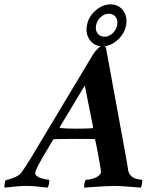

<svg xmlns="http://www.w3.org/2000/svg" viewBox="-81 -857 706 881"><path d="M381.1 -778.6Q364.3 -763.2 359.9 -741.2Q355.5 -719.2 366.5 -703.9Q377.4 -688.5 397.9 -688.5Q418.5 -688.5 435.3 -703.9Q452.1 -719.2 456.5 -741.2Q460.9 -763.2 450 -778.6Q439 -793.9 418.5 -793.9Q397.9 -793.9 381.1 -778.6ZM331.5 -673.1Q310.5 -701.7 317.9 -741.2Q325.2 -780.8 357.4 -808.8Q389.6 -836.9 426.3 -836.9Q462.9 -836.9 483.9 -808.8Q504.9 -780.8 497.6 -741.2Q490.2 -701.7 458 -673.1Q425.8 -644.5 389.2 -644.5Q352.5 -644.5 331.5 -673.1ZM60.1 -130.9 347.2 -609.4Q354 -620.1 367.2 -633.3Q380.4 -646.5 387.2 -646.5Q393.1 -646.5 398.4 -644.3Q403.8 -642.1 404.8 -639.6L495.6 -144.5Q499 -127.9 502.4 -105.5Q505.9 -83 507.3 -74.2Q510.3 -60.5 519.3 -51Q528.3 -41.5 540 -38.1Q551.8 -34.7 558.6 -33.4Q565.4 -32.2 570.8 -32.2Q572.8 -25.9 570.3 -12.5Q567.9 1 564.9 3.9Q556.6 3.4 512.5 -0.2Q468.3 -3.9 444.8 -3.9Q426.3 -3.9 400.4 -2.4Q374.5 -1 344.7 1.2Q314.9 3.4 306.2 3.9Q303.2 0.5 306.6 -15.9Q310.1 -32.2 314 -32.2Q327.1 -32.2 343.8 -36.9Q360.4 -41.5 370.6 -49.8Q380.9 -57.1 382.3 -66.4Q383.3 -70.3 376.7 -107.4Q370.1 -144.5 363.3 -179.7L356 -214.8Q354 -218.8 351.1 -218.8Q334 -219.7 264.2 -219.7Q201.7 -219.7 169.4 -218.8Q164.1 -218.8 161.6 -213.9Q128.4 -159.2 112.8 -131.8Q82 -77.1 80.6 -65.4Q79.1 -56.6 87.4 -49.6Q95.7 -42.5 108.2 -39.1Q120.6 -35.6 130.4 -33.9Q140.1 -32.2 144 -32.2Q147 -27.3 143.8 -13.4Q140.6 0.5 137.2 3.9Q74.7 -3.9 40.5 -3.9Q5.4 -3.9 -59.1 3.9Q-61.5 1.5 -60.1 -11Q-58.6 -23.4 -54.2 -31.2Q-43.9 -31.2 -18.3 -41.5Q7.3 -51.8 15.1 -62.5Q33.2 -86.4 60.1 -130.9ZM308.1 -464.8 192.9 -273.4Q192.9 -269.5 194.8 -269.5Q221.2 -266.6 269 -266.6Q314 -266.6 342.3 -268.6Q343.3 -268.6 344.2 -269.5Q345.2 -271.5 345.7 -272.5L346.2 -273.4Z"/></svg>

Font: Amiri
Style: Bold Slanted
Weight: 700
Italic angle: 9°
Designer: Khaled Hosny
Version: Version 000.107